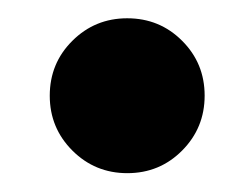

<svg xmlns="http://www.w3.org/2000/svg" viewBox="-20 -371 273 208"><path d="M117.9 -183.4Q82.9 -183.4 58.4 -207.9Q33.9 -232.4 33.9 -267.3Q33.9 -302.5 58.4 -326.8Q82.9 -351.2 117.8 -351.2Q153 -351.2 177.3 -326.8Q201.7 -302.5 201.7 -267.4Q201.7 -232.4 177.3 -207.9Q153 -183.4 117.9 -183.4Z"/></svg>

Font: Reddit Sans Condensed
Style: Regular
Weight: 400
Designer: Stephen Hutchings
Foundry: Reddit
Version: Version 1.014